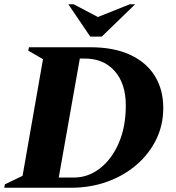

<svg xmlns="http://www.w3.org/2000/svg" viewBox="-50 -882 827 902"><path d="M-30 0 -27 -16 56 -56 152 -604 83 -644 86 -660H375Q485 -660 561.5 -624.5Q638 -589 677.5 -525Q717 -461 717 -375Q717 -294 683.5 -226Q650 -158 590.5 -107Q531 -56 452.5 -28Q374 0 285 0ZM348 -607H325L226 -48H298Q364 -48 419.5 -91Q475 -134 508 -210Q541 -286 541 -387Q541 -489 489 -548Q437 -607 348 -607ZM374 -710 271 -862H296L410 -802L560 -862H585L428 -710Z"/></svg>

Font: Spectral SC ExtraBold
Style: Italic
Weight: 800
Italic angle: -10°
Designer: Jean-Baptiste Levee
Foundry: Production Type
Version: Version 2.001